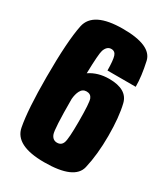

<svg xmlns="http://www.w3.org/2000/svg" viewBox="-172 -762 746 851"><g transform="rotate(30 201.0 -336.5)"><path d="M193.5 6.5Q46.5 6.5 30.5 -76.5Q14.5 -159.5 14.5 -326.5Q14.5 -510.5 32.2 -595.5Q50 -680.5 202 -680.5Q347 -680.5 362.8 -610Q378.5 -539.5 378.5 -486H234Q233.5 -538 227.2 -557.8Q221 -577.5 201.5 -577.5Q179.5 -577.5 169.5 -549.5Q163 -531 160.5 -429.5Q202.5 -458 260 -458Q352 -458 367.2 -395.2Q382.5 -332.5 382.5 -237Q382.5 -141.5 365.2 -67.5Q348 6.5 193.5 6.5ZM159.5 -297.5V-297Q159.5 -142.5 168.8 -119.8Q178 -97 200 -97Q222 -97 229.5 -117.8Q237 -138.5 237 -226.5Q237 -323 229.5 -341.2Q222 -359.5 201 -359.5Q180.5 -359.5 170.5 -340Q161.5 -322.5 159.5 -297.5Z"/></g></svg>

Font: Anybody Condensed Regular
Style: Bold
Weight: 700
Width: 3
Designer: Tyler Finck
Foundry: Etcetera Type Company
Version: Version 1.010; ttfautohint (v1.8.3) -l 8 -r 50 -G 200 -x 14 